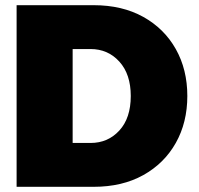

<svg xmlns="http://www.w3.org/2000/svg" viewBox="-20 -720 768 740"><path d="M44 0V-700H341Q451 -700 532 -655Q613 -610 657.5 -531Q702 -452 702 -350Q702 -248 657.5 -169Q613 -90 532 -45Q451 0 341 0ZM260 -169H329Q396 -169 440 -217Q484 -265 484 -350Q484 -434 440 -482.5Q396 -531 329 -531H260Z"/></svg>

Font: MuseoModerno Black
Style: Regular
Weight: 900
Designer: Pablo Cosgaya, Héctor Gatti, Marcela Romero, and the Authors of The MuseoModerno Project.
Foundry: Omnibus-Type Team
Version: Version 1.001